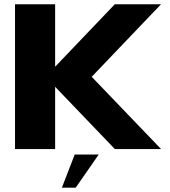

<svg xmlns="http://www.w3.org/2000/svg" viewBox="-20 -695 792 895"><path d="M50 0V-675H237V-384L515 -675H730.5L407.5 -337L731 0H515.5L237 -290.5V0ZM268.5 179.8 328.3 25.3H440.2L332.9 179.8Z"/></svg>

Font: Anybody ExtraExpanded Regular
Style: Bold
Weight: 700
Width: 8
Designer: Tyler Finck
Foundry: Etcetera Type Company
Version: Version 1.010; ttfautohint (v1.8.3) -l 8 -r 50 -G 200 -x 14 